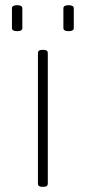

<svg xmlns="http://www.w3.org/2000/svg" viewBox="-20 -717 330 739"><path d="M142 2Q126 2 126 -10V-513Q126 -525 142 -525H148Q164 -525 164 -513V-10Q164 2 148 2ZM244 -597Q224 -597 224 -609V-685Q224 -697 244 -697Q264 -697 264 -685V-609Q264 -597 244 -597ZM46 -597Q26 -597 26 -609V-685Q26 -697 46 -697Q66 -697 66 -685V-609Q66 -597 46 -597Z"/></svg>

Font: Asap Expanded Thin
Style: Regular
Weight: 100
Width: 7
Designer: Pablo Cosgaya
Foundry: Omnibus-Type
Version: Version 3.001; ttfautohint (v1.8.4.7-5d5b)